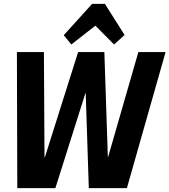

<svg xmlns="http://www.w3.org/2000/svg" viewBox="-20 -968 872 988"><path d="M67 -700H206L209 -159H211L382 -700H517L535 -159H536L692 -700H832L633 0H437L421 -490H420L265 0H69ZM308 -787 454 -948H520L621 -788L567 -739L435 -872H517L347 -739Z"/></svg>

Font: Pathway Extreme Condensed
Style: Bold Italic
Weight: 700
Width: 3
Italic angle: -8°
Version: Version 1.001;gftools[0.9.26]